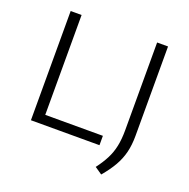

<svg xmlns="http://www.w3.org/2000/svg" viewBox="-130 -720 970 983"><g transform="rotate(20 355.5 -228.5)"><path d="M90.5 0V-595H150V-51H464V0ZM523.5 138 484 111Q511 75.5 528.2 42Q545.5 8.5 553.5 -29.5Q561.5 -67.5 561.5 -116.5V-595H621V-108Q621 -58 611 -17.8Q601 22.5 579.5 60Q558 97.5 523.5 138Z"/></g></svg>

Font: Encode Sans SC Light
Style: Regular
Weight: 300
Version: Version 3.002